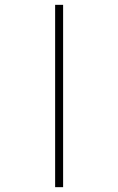

<svg xmlns="http://www.w3.org/2000/svg" viewBox="-20 -693 489 794"><path d="M208 -673V81H241V-673Z"/></svg>

Font: Noto Serif Hebrew Condensed ExtraLight
Style: Regular
Weight: 200
Width: 3
Designer: Monotype Design Team
Foundry: Monotype Imaging Inc.
Version: Version 2.004